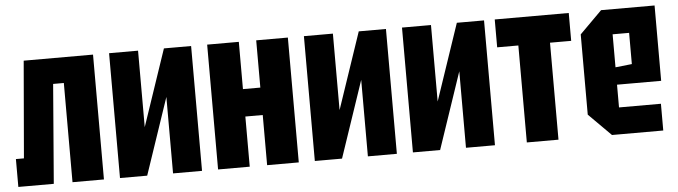

<svg xmlns="http://www.w3.org/2000/svg" viewBox="-40 -709 3029 858"><g transform="rotate(-5 1474.0 -280.0)"><path d="M396 -560V0H255V-445H207L171 0H12V-125H48L85 -560Z M836 0H706V-343L590 0H468V-560H598V-217L714 -560H836Z M908 0V-560H1050V-348H1128V-560H1270V0H1128V-225H1050V0Z M1710 0H1580V-343L1464 0H1342V-560H1472V-217L1588 -560H1710Z M2150 0H2020V-343L1904 0H1782V-560H1912V-217L2028 -560H2150Z M2435 0V-435H2530V-560H2198V-435H2293V0Z M2575 -100V-460L2675 -560H2915V-222H2717V-120H2905V0H2675ZM2717 -300 2791 -308V-448H2717Z"/></g></svg>

Font: Tektur Condensed SemiBold
Style: Regular
Weight: 600
Width: 3
Designer: Adam Jagosz
Foundry: Adam Jagosz
Version: Version 1.005;gftools[0.9.30]